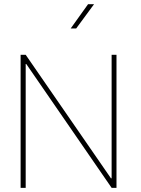

<svg xmlns="http://www.w3.org/2000/svg" viewBox="-20 -903 677 923"><path d="M540 -639.6V0H516.6L106 -595.7L103.5 -595.2V0H79.1V-639.6H103.5L513.7 -45.4L516.6 -46.4V-639.6ZM319.8 -766.1 403.3 -882.8H432.1L346.2 -766.1Z"/></svg>

Font: Yantramanav Thin
Style: Regular
Weight: 250
Version: Version 1.001;PS 1.0;hotconv 1.0.72;makeotf.lib2.5.5900; ttf